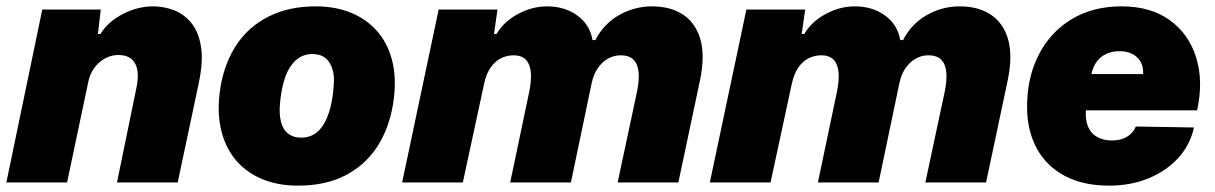

<svg xmlns="http://www.w3.org/2000/svg" viewBox="-22 -574 3822 604"><path d="M-2 0 111 -544H295L286 -467H294Q318 -506 364.5 -530Q411 -554 460 -554Q492 -554 523.5 -542.5Q555 -531 578.5 -503.5Q602 -476 610 -429Q618 -382 603 -311L537 0H346L406 -292Q414 -327 410.5 -351Q407 -375 392 -388Q377 -401 350 -401Q328 -401 308 -390Q288 -379 274 -359.5Q260 -340 255 -313L189 0Z M915 10Q851 10 800.5 -11.5Q750 -33 717 -74Q684 -115 672 -172.5Q660 -230 672 -302Q685 -378 723 -434.5Q761 -491 824 -522.5Q887 -554 971 -554Q1035 -554 1085.5 -532.5Q1136 -511 1169 -470.5Q1202 -430 1214 -373Q1226 -316 1214 -244Q1201 -167 1163 -110Q1125 -53 1063 -21.5Q1001 10 915 10ZM925 -141Q958 -141 979.5 -162Q1001 -183 1013 -220.5Q1025 -258 1028 -308Q1030 -332 1025.5 -350Q1021 -368 1012.5 -380Q1004 -392 991 -398Q978 -404 961 -404Q929 -404 907 -383Q885 -362 873 -324.5Q861 -287 858 -237Q857 -213 861 -195Q865 -177 873.5 -165Q882 -153 895.5 -147Q909 -141 925 -141Z M1243 0 1358 -544H1543L1532 -467H1540Q1563 -506 1607.5 -530Q1652 -554 1699 -554Q1755 -554 1794.5 -525Q1834 -496 1842 -448H1851Q1877 -499 1925.5 -526.5Q1974 -554 2029 -554Q2088 -554 2127.5 -527.5Q2167 -501 2181.5 -449.5Q2196 -398 2180 -321L2112 0H1921L1982 -286Q1989 -320 1987 -345.5Q1985 -371 1971.5 -385.5Q1958 -400 1930 -400Q1909 -400 1890.5 -389.5Q1872 -379 1858.5 -359.5Q1845 -340 1839 -311L1774 0H1583L1643 -286Q1650 -320 1648 -345.5Q1646 -371 1633 -385.5Q1620 -400 1593 -400Q1573 -400 1554.5 -391Q1536 -382 1522 -362.5Q1508 -343 1501 -311L1434 0Z M2211 0 2326 -544H2511L2500 -467H2508Q2531 -506 2575.5 -530Q2620 -554 2667 -554Q2723 -554 2762.5 -525Q2802 -496 2810 -448H2819Q2845 -499 2893.5 -526.5Q2942 -554 2997 -554Q3056 -554 3095.5 -527.5Q3135 -501 3149.5 -449.5Q3164 -398 3148 -321L3080 0H2889L2950 -286Q2957 -320 2955 -345.5Q2953 -371 2939.5 -385.5Q2926 -400 2898 -400Q2877 -400 2858.5 -389.5Q2840 -379 2826.5 -359.5Q2813 -340 2807 -311L2742 0H2551L2611 -286Q2618 -320 2616 -345.5Q2614 -371 2601 -385.5Q2588 -400 2561 -400Q2541 -400 2522.5 -391Q2504 -382 2490 -362.5Q2476 -343 2469 -311L2402 0Z M3467 10Q3385 10 3327 -21Q3269 -52 3239 -108Q3209 -164 3209 -238Q3209 -330 3245.5 -401.5Q3282 -473 3349 -513.5Q3416 -554 3506 -554Q3598 -554 3658 -510.5Q3718 -467 3741 -393Q3764 -319 3744 -227H3394Q3392 -195 3401.5 -174Q3411 -153 3430.5 -142.5Q3450 -132 3476 -132Q3505 -132 3524.5 -144.5Q3544 -157 3551 -176L3734 -173Q3722 -118 3684.5 -77Q3647 -36 3591 -13Q3535 10 3467 10ZM3410 -334 3403 -341H3580L3573 -332Q3577 -357 3568.5 -375Q3560 -393 3542.5 -403Q3525 -413 3500 -413Q3474 -413 3455 -403Q3436 -393 3425 -375.5Q3414 -358 3410 -334Z"/></svg>

Font: Mona Sans ExtraLight Black
Style: Italic
Weight: 900
Italic angle: -11.6951°
Version: Version 2.000